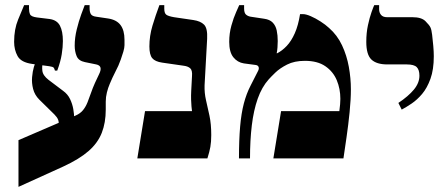

<svg xmlns="http://www.w3.org/2000/svg" viewBox="-20 -617 1740 748"><path d="M52 111V-71L275 -167Q293 -175 303.5 -188Q314 -201 321 -218.5Q328 -236 334.5 -255Q341 -274 350 -294L366 -328Q374 -344 371.5 -353.5Q369 -363 355 -366L311 -375Q286 -380 278.5 -398.5Q271 -417 271 -439Q271 -470 279 -502.5Q287 -535 296.5 -561Q306 -587 310 -597H329V-586Q329 -570 334 -562Q339 -554 354 -552L401 -545Q434 -540 449.5 -519.5Q465 -499 465 -462V-441Q465 -431 460.5 -415.5Q456 -400 450.5 -385Q445 -370 441 -361L418 -314Q414 -305 407.5 -290Q401 -275 396.5 -257Q392 -239 392 -221V-190Q392 -139 376.5 -99.5Q361 -60 325 -28.5Q289 3 226 32ZM209 -135Q209 -143 207 -149Q205 -155 201 -160.5Q197 -166 192 -171L133 -229Q115 -247 109 -270.5Q103 -294 105 -316.5Q107 -339 112 -356Q117 -373 121 -378L147 -372Q143 -360 145 -341.5Q147 -323 169 -306L226 -263Q244 -250 253 -231Q262 -212 265.5 -192Q269 -172 269 -155ZM194 -342Q192 -350 189 -353.5Q186 -357 172 -359L105 -368Q62 -374 48.5 -398.5Q35 -423 35 -454Q35 -503 50.5 -540.5Q66 -578 74 -597H93V-584Q93 -571 97 -561.5Q101 -552 124 -549L173 -543Q202 -539 213.5 -517Q225 -495 225 -457Q225 -434 220.5 -405.5Q216 -377 203 -342Z M515 0 545 -184H728Q727 -191 726 -202Q725 -213 724.5 -228.5Q724 -244 725 -264L728 -320Q730 -343 721 -351Q712 -359 695 -361L612 -373Q584 -377 573 -390.5Q562 -404 562 -436Q562 -477 574 -517Q586 -557 601 -597H620V-583Q620 -566 627.5 -560Q635 -554 658 -550L733 -539Q761 -535 775 -521Q789 -507 787 -466L777 -285Q776 -255 782.5 -227Q789 -199 796 -166.5Q803 -134 803 -91Q803 -64 799.5 -44.5Q796 -25 788 0Z M911 0Q911 -72 915.5 -124Q920 -176 930 -214Q940 -252 956 -283L985 -340Q990 -349 987.5 -356Q985 -363 975 -364L930 -370Q905 -374 889 -394Q873 -414 873 -454Q873 -487 881.5 -517.5Q890 -548 900 -570Q910 -592 912 -597H931V-584Q931 -567 938 -560.5Q945 -554 956 -552L1009 -544Q1031 -541 1042.5 -529Q1054 -517 1058 -498.5Q1062 -480 1062 -457Q1062 -445 1061 -432Q1060 -419 1058 -410L1059 -409Q1079 -419 1097 -438Q1115 -457 1128.5 -487.5Q1142 -518 1149 -562H1160Q1172 -562 1190.5 -554Q1209 -546 1228.5 -533.5Q1248 -521 1262 -508Q1294 -480 1312.5 -440.5Q1331 -401 1339 -356.5Q1347 -312 1347 -269Q1347 -230 1342 -180Q1337 -130 1330 -82Q1323 -34 1318 0H1045L1075 -184H1302Q1304 -198 1305 -210.5Q1306 -223 1306 -232Q1306 -271 1292 -304.5Q1278 -338 1247.5 -359Q1217 -380 1168 -380Q1127 -380 1098.5 -365.5Q1070 -351 1052.5 -334Q1035 -317 1027 -308Q1000 -278 984 -232.5Q968 -187 961 -128.5Q954 -70 954 0Z M1545 -190 1532 -216Q1571 -242 1592.5 -268Q1614 -294 1614 -322Q1614 -345 1603.5 -355.5Q1593 -366 1565 -366H1489Q1447 -366 1427 -385Q1407 -404 1407 -454Q1407 -489 1413.5 -519Q1420 -549 1427.5 -570Q1435 -591 1438 -597H1457V-581Q1457 -568 1464.5 -559Q1472 -550 1488 -550H1587Q1622 -550 1637.5 -534.5Q1653 -519 1657 -510Q1661 -502 1663.5 -481.5Q1666 -461 1668 -438Q1670 -415 1670 -398Q1670 -346 1657 -310Q1644 -274 1624.5 -251Q1605 -228 1583.5 -213.5Q1562 -199 1545 -190Z"/></svg>

Font: Frank Ruhl Libre Black
Style: Regular
Weight: 900
Designer: Yanek Iontef
Foundry: Fontef
Version: Version 6.004